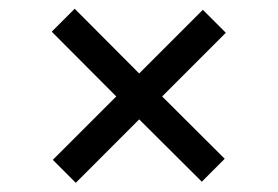

<svg xmlns="http://www.w3.org/2000/svg" viewBox="-20 -570 626 433"><path d="M148.4 -550.3 293.9 -404.3 437.5 -547.9 489.3 -496.1 345.7 -352.5 486.8 -211.9 435.1 -160.2 293.9 -300.8 150.9 -157.7 99.1 -209.5 242.2 -352.5 96.7 -498.5Z"/></svg>

Font: Andika Phon
Style: Regular
Weight: 400
Designer: Victor Gaultney, Annie Olsen, Julie Remington, Don Collingsworth, Eric Hays, Becca Hirsbrunner
Foundry: SIL International
Version: Version 5.000